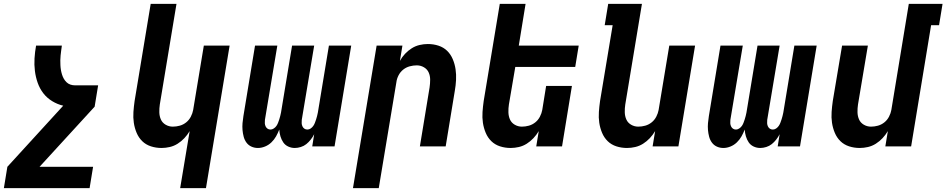

<svg xmlns="http://www.w3.org/2000/svg" viewBox="-33 -755 4880 990"><path d="M-13 215 5 105 293 -210Q263 -217 236 -233.5Q209 -250 190.5 -274Q172 -298 161.5 -327.5Q151 -357 147 -389Q143 -421 145 -454Q147 -487 153 -520H286Q284 -507 282.5 -494.5Q281 -482 279.5 -469.5Q278 -457 278 -444.5Q278 -432 278.5 -419.5Q279 -407 281 -395Q283 -383 286.5 -371.5Q290 -360 295.5 -350Q301 -340 309.5 -331.5Q318 -323 329.5 -319Q341 -315 353 -315H473L455 -205L171 105H447L429 215Z M896 215 945 -79Q933 -59 917.5 -42.5Q902 -26 883 -14Q864 -2 842.5 3Q821 8 800 8Q771 8 745 -0.5Q719 -9 700.5 -27Q682 -45 671.5 -70Q661 -95 657 -122Q653 -149 655 -177.5Q657 -206 661 -234L744 -735H877L791 -216Q788 -196 788.5 -176Q789 -156 796.5 -139Q804 -122 821 -112Q838 -102 858 -102Q876 -102 894 -107Q912 -112 927 -124Q942 -136 951 -153.5Q960 -171 963 -188L1018 -520H1151L1029 215Z M1297 8Q1279 8 1263.5 1Q1248 -6 1238 -19.5Q1228 -33 1223.5 -50Q1219 -67 1217.5 -84.5Q1216 -102 1217.5 -120Q1219 -138 1222 -156L1282 -520H1397L1333 -137Q1332 -128 1332.5 -119.5Q1333 -111 1336.5 -103.5Q1340 -96 1346.5 -91.5Q1353 -87 1362 -87Q1370 -87 1378.5 -92.5Q1387 -98 1392.5 -106Q1398 -114 1401 -122.5Q1404 -131 1407 -139.5Q1410 -148 1412 -157Q1414 -166 1416 -175L1473 -520H1587L1523 -137Q1522 -128 1522.5 -119.5Q1523 -111 1526.5 -103.5Q1530 -96 1536.5 -91.5Q1543 -87 1552 -87Q1561 -87 1569 -92.5Q1577 -98 1582.5 -106Q1588 -114 1591 -122.5Q1594 -131 1597 -139.5Q1600 -148 1602 -157Q1604 -166 1606 -175L1663 -520H1778L1692 0H1577L1587 -63Q1580 -49 1569.5 -35.5Q1559 -22 1546.5 -12Q1534 -2 1518 3Q1502 8 1487 8Q1469 8 1453 0.5Q1437 -7 1427.5 -21Q1418 -35 1413 -52Q1408 -69 1407 -87Q1400 -69 1390.5 -52Q1381 -35 1366.5 -21Q1352 -7 1333.5 0.5Q1315 8 1297 8Z M1787 215 1909 -520H2042L2029 -441Q2040 -461 2055.5 -477.5Q2071 -494 2090 -506Q2109 -518 2130.5 -523Q2152 -528 2173 -528Q2202 -528 2228 -519.5Q2254 -511 2272.5 -493Q2291 -475 2301.5 -450Q2312 -425 2316 -398Q2320 -371 2318.5 -342.5Q2317 -314 2312 -286L2265 0H2132L2182 -304Q2185 -324 2185 -344Q2185 -364 2177.5 -381Q2170 -398 2153 -408Q2136 -418 2116 -418Q2098 -418 2079.5 -413Q2061 -408 2046 -396Q2031 -384 2022 -366.5Q2013 -349 2011 -332L1920 215Z M2600 8Q2571 8 2545 -0.5Q2519 -9 2500.5 -27Q2482 -45 2471.5 -70Q2461 -95 2457 -122Q2453 -149 2455 -177.5Q2457 -206 2461 -234L2544 -735H2677L2642 -520H2951L2933 -410H2624L2591 -216Q2588 -196 2588.5 -176Q2589 -156 2596.5 -139Q2604 -122 2621 -112Q2638 -102 2658 -102Q2676 -102 2694 -107Q2712 -112 2727 -124Q2742 -136 2751 -153.5Q2760 -171 2763 -188L2783 -312H2916L2865 0H2732L2745 -79Q2733 -59 2717.5 -42.5Q2702 -26 2683 -14Q2664 -2 2642.5 3Q2621 8 2600 8Z M3200 8Q3171 8 3145 -0.5Q3119 -9 3100.5 -27Q3082 -45 3071.5 -70Q3061 -95 3057 -122Q3053 -149 3055 -177.5Q3057 -206 3061 -234L3126 -625H3085L3103 -735H3277L3191 -216Q3188 -196 3188.5 -176Q3189 -156 3196.5 -139Q3204 -122 3221 -112Q3238 -102 3258 -102Q3276 -102 3294 -107Q3312 -112 3327 -124Q3342 -136 3351 -153.5Q3360 -171 3363 -188L3418 -520H3551L3465 0H3332L3345 -79Q3333 -59 3317.5 -42.5Q3302 -26 3283 -14Q3264 -2 3242.5 3Q3221 8 3200 8Z M3697 8Q3679 8 3663.5 1Q3648 -6 3638 -19.5Q3628 -33 3623.5 -50Q3619 -67 3617.5 -84.5Q3616 -102 3617.5 -120Q3619 -138 3622 -156L3682 -520H3797L3733 -137Q3732 -128 3732.5 -119.5Q3733 -111 3736.5 -103.5Q3740 -96 3746.5 -91.5Q3753 -87 3762 -87Q3770 -87 3778.5 -92.5Q3787 -98 3792.5 -106Q3798 -114 3801 -122.5Q3804 -131 3807 -139.5Q3810 -148 3812 -157Q3814 -166 3816 -175L3873 -520H3987L3923 -137Q3922 -128 3922.5 -119.5Q3923 -111 3926.5 -103.5Q3930 -96 3936.5 -91.5Q3943 -87 3952 -87Q3961 -87 3969 -92.5Q3977 -98 3982.5 -106Q3988 -114 3991 -122.5Q3994 -131 3997 -139.5Q4000 -148 4002 -157Q4004 -166 4006 -175L4063 -520H4178L4092 0H3977L3987 -63Q3980 -49 3969.5 -35.5Q3959 -22 3946.5 -12Q3934 -2 3918 3Q3902 8 3887 8Q3869 8 3853 0.5Q3837 -7 3827.5 -21Q3818 -35 3813 -52Q3808 -69 3807 -87Q3800 -69 3790.5 -52Q3781 -35 3766.5 -21Q3752 -7 3733.5 0.5Q3715 8 3697 8Z M4400 8Q4371 8 4345 -0.5Q4319 -9 4300.5 -27Q4282 -45 4271.5 -70Q4261 -95 4257 -122Q4253 -149 4255 -177.5Q4257 -206 4261 -234L4309 -520H4442L4391 -216Q4388 -196 4388.5 -176Q4389 -156 4396.5 -139Q4404 -122 4421 -112Q4438 -102 4458 -102Q4476 -102 4494 -107Q4512 -112 4527 -124Q4542 -136 4551 -153.5Q4560 -171 4563 -188L4653 -735H4827L4809 -625H4768L4665 0H4532L4545 -79Q4533 -59 4517.5 -42.5Q4502 -26 4483 -14Q4464 -2 4442.5 3Q4421 8 4400 8Z"/></svg>

Font: Iosevka Extrabold Extended
Style: Italic
Weight: 800
Width: 7
Italic angle: -9°
Monospace: yes
Designer: Belleve Invis
Foundry: Belleve Invis
Version: Version 32.5.0; ttfautohint (v1.8.4)